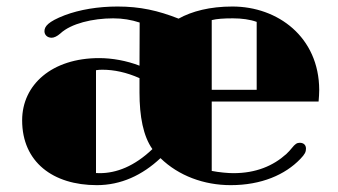

<svg xmlns="http://www.w3.org/2000/svg" viewBox="-20 -550 1022 580"><path d="M46.9 -186.5C46.9 -60.5 140.1 9.3 272.5 9.3C345.2 9.3 409.7 -20.5 464.8 -72.3C519.5 -19 596.2 9.3 676.8 9.3C769.5 9.3 841.3 -22 887.2 -69.8C901.4 -84.5 904.3 -91.3 904.3 -101.1C904.3 -111.8 897.5 -118.7 885.3 -118.7C877 -118.7 871.1 -114.7 861.8 -103C857.9 -97.7 851.6 -91.3 845.2 -85C805.2 -48.8 752.9 -26.9 685.1 -26.9C668.9 -26.9 642.1 -29.3 619.6 -33.7V-243.2H942.4C943.4 -255.4 944.3 -267.1 944.3 -278.3C943.8 -438.5 818.8 -530.3 682.1 -530.3C614.3 -530.3 559.6 -516.1 519.5 -493.7C457.5 -518.1 403.3 -530.3 335 -530.3C276.4 -530.3 220.7 -521 175.3 -503.9C125 -484.4 114.3 -470.2 114.3 -455.6C114.3 -444.8 122.6 -436 136.2 -436C143.1 -436 152.8 -440.4 162.1 -448.7C194.3 -479 260.3 -494.6 321.8 -494.6C350.6 -494.6 376.5 -490.2 401.9 -481.9L401.4 -351.6C362.3 -366.7 318.8 -374.5 279.3 -374.5C137.2 -374.5 46.9 -294.4 46.9 -186.5ZM619.6 -278.8V-489.3C635.3 -493.2 655.8 -494.6 683.6 -494.6C710 -494.6 735.4 -491.2 755.4 -483.9V-278.8ZM270 -27.3V-337.9C275.9 -338.9 282.2 -339.4 288.6 -339.4C324.7 -339.4 361.8 -331.5 401.4 -314V-270.5C401.4 -198.7 412.6 -138.7 440.4 -99.6C385.7 -47.4 331.5 -26.9 281.2 -26.9C277.3 -26.9 273.4 -26.9 270 -27.3Z"/></svg>

Font: Limelight
Style: Regular
Weight: 400
Designer: Nicole Fally
Foundry: Nicole Fally
Version: Version 1.002